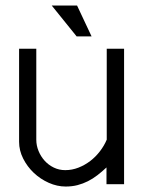

<svg xmlns="http://www.w3.org/2000/svg" viewBox="-20 -664 516 692"><path d="M310.1 -532.7H256.3L166.5 -644H257.8ZM427.2 0H363.8V-60.5Q347.7 -45.4 331.3 -32.7Q314.9 -20 297.1 -11Q279.3 -2 259.5 3.2Q239.7 8.3 216.8 8.3Q186 8.3 155.8 -5.1Q125.5 -18.6 101.8 -41Q78.1 -63.5 63.5 -92.5Q48.8 -121.6 48.8 -152.8V-488.3H110.8V-160.6Q110.8 -139.6 118.9 -119.9Q127 -100.1 140.9 -84.7Q154.8 -69.3 173.8 -60.1Q192.9 -50.8 215.3 -50.8Q239.7 -50.8 262.7 -59.8Q285.6 -68.8 305.2 -83.7Q324.7 -98.6 340.1 -118.7Q355.5 -138.7 364.7 -160.6V-488.3H427.2Z"/></svg>

Font: SengBuhan
Style: Regular
Weight: 400
Designer: John M. Durdin
Foundry: Lao Script for Windows
Version: Version 1.400